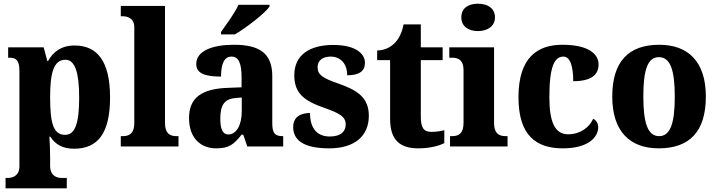

<svg xmlns="http://www.w3.org/2000/svg" viewBox="-20 -792 3877 1038"><path d="M10 226H341V170H312C292 170 251 162 251 105V58C251 18 249 -20 247 -53H252C279 -12 317 12 381 12C509 12 575 -72 575 -265C575 -460 507 -546 383 -546C311 -546 266 -511 240 -462H236L216 -536H24V-480H30C63 -480 85 -471 85 -409V107C85 162 43 170 23 170H10ZM332 -63C268 -63 251 -127 251 -266C251 -393 268 -469 334 -469C387 -469 408 -395 408 -264C408 -128 387 -63 332 -63Z M633 0H945V-56H934C898 -56 872 -71 872 -127V-760H633V-704H644C664 -704 706 -697 706 -645V-127C706 -71 680 -56 644 -56H633Z M1175 -619V-606H1250C1313 -643 1413 -721 1437 -756V-766H1269C1250 -721 1202 -659 1175 -619ZM1149 10C1218 10 1244 -11 1286 -64H1295L1317 0H1511V-56H1508C1466 -56 1452 -72 1452 -126V-380C1452 -505 1382 -550 1244 -550C1133 -550 1041 -519 1041 -446C1041 -397 1084 -378 1175 -378C1175 -448 1193 -486 1231 -486C1271 -486 1286 -448 1286 -374V-320L1210 -317C1070 -312 1002 -263 1002 -154C1002 -42 1068 10 1149 10ZM1214 -65C1184 -65 1171 -95 1171 -150C1171 -221 1191 -257 1253 -262L1287 -265V-191C1287 -115 1258 -65 1214 -65Z M1760 10C1900 10 1974 -59 1974 -166C1974 -266 1910 -305 1810 -340C1723 -370 1697 -388 1697 -429C1697 -466 1725 -486 1768 -486C1819 -486 1857 -450 1857 -385C1923 -385 1953 -408 1953 -453C1953 -501 1904 -549 1782 -549C1655 -549 1571 -496 1571 -385C1571 -287 1625 -246 1736 -208C1815 -180 1849 -161 1849 -120C1849 -83 1825 -54 1763 -54C1698 -54 1656 -94 1656 -181C1607 -181 1565 -161 1565 -105C1565 -39 1614 10 1760 10Z M2242 10C2312 10 2360 -7 2382 -18V-88C2362 -83 2337 -79 2312 -79C2268 -79 2255 -105 2255 -163V-467H2373V-536H2255V-660H2162C2153 -616 2137 -584 2119 -565C2101 -544 2068 -520 2019 -519V-467H2089V-149C2089 -31 2146 10 2242 10Z M2564 -624C2614 -624 2656 -649 2656 -698C2656 -749 2614 -772 2564 -772C2513 -772 2474 -749 2474 -698C2474 -649 2513 -624 2564 -624ZM2413 0H2724V-56H2714C2677 -56 2651 -71 2651 -127V-536H2409V-480H2425C2460 -480 2486 -465 2486 -413V-128C2486 -71 2461 -56 2424 -56H2413Z M3023 10C3164 10 3214 -53 3214 -104C3214 -123 3205 -141 3187 -150C3166 -103 3117 -66 3051 -66C2979 -66 2950 -134 2950 -267C2950 -436 2979 -486 3026 -486C3066 -486 3079 -424 3079 -353C3195 -353 3216 -402 3216 -444C3216 -500 3161 -550 3021 -550C2887 -550 2783 -483 2783 -266C2783 -59 2879 10 3023 10Z M3541 10C3709 10 3796 -82 3796 -270C3796 -458 3701 -550 3544 -550C3377 -550 3290 -458 3290 -270C3290 -82 3385 10 3541 10ZM3543 -56C3481 -56 3458 -130 3458 -270C3458 -411 3480 -483 3542 -483C3605 -483 3628 -411 3628 -270C3628 -130 3606 -56 3543 -56Z"/></svg>

Font: Noto Serif Sinhala SemiCondensed ExtraBold
Style: Regular
Weight: 800
Width: 4
Designer: Jelle Bosma - Monotype Design Team
Foundry: Monotype Imaging Inc.
Version: Version 2.007